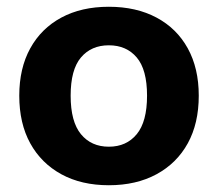

<svg xmlns="http://www.w3.org/2000/svg" viewBox="-20 -537 644 568"><path d="M302 11Q221 11 161.5 -21.5Q102 -54 69.5 -113Q37 -172 37 -254Q37 -335 69.5 -394Q102 -453 161.5 -485Q221 -517 302 -517Q383 -517 443 -485Q503 -453 535.5 -394Q568 -335 568 -254Q568 -172 535.5 -113Q503 -54 443 -21.5Q383 11 302 11ZM302 -103Q354 -103 384.5 -140Q415 -177 415 -254Q415 -331 384.5 -367Q354 -403 302 -403Q250 -403 219.5 -367Q189 -331 189 -254Q189 -177 219.5 -140Q250 -103 302 -103Z"/></svg>

Font: Mulish ExtraLight ExtraBold
Style: Regular
Weight: 800
Version: Version 3.603